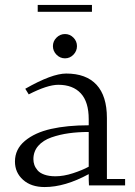

<svg xmlns="http://www.w3.org/2000/svg" viewBox="-20 -756 550 783"><path d="M41 -97.2Q41 -147.5 81.5 -181.4Q122.1 -215.3 188 -230.2Q253.9 -245.1 341.8 -245.1V-270Q341.8 -340.3 309.6 -375.2Q277.3 -410.2 217.8 -410.2Q173.3 -410.2 97.2 -371.1L83 -394Q191.9 -456.1 250 -456.1Q331.5 -456.1 373.8 -410.2Q416 -364.3 416 -274.9V-25.9H490.2V0H342.8L341.8 -23.9V-45.9Q245.1 6.8 162.1 6.8Q106.9 6.8 74 -22.7Q41 -52.2 41 -97.2ZM116.2 -106.9Q116.2 -94.7 120.1 -83.5Q124 -72.3 133.3 -61.3Q142.6 -50.3 161.4 -43.7Q180.2 -37.1 206.1 -37.1Q239.7 -37.1 277.8 -49.6Q315.9 -62 341.8 -76.2V-217.8Q298.3 -217.8 261 -212.6Q223.6 -207.5 189.5 -195.6Q155.3 -183.6 135.7 -160.9Q116.2 -138.2 116.2 -106.9ZM133.8 -708V-735.8H355V-708ZM210.4 -533Q195.8 -547.9 195.8 -567.9Q195.8 -587.9 210.4 -602.5Q225.1 -617.2 245.1 -617.2Q265.1 -617.2 279.5 -602.5Q293.9 -587.9 293.9 -567.9Q293.9 -547.9 279.5 -533Q265.1 -518.1 245.1 -518.1Q225.1 -518.1 210.4 -533Z"/></svg>

Font: Dehuti
Style: Book
Weight: 400
Version: Version 1.2